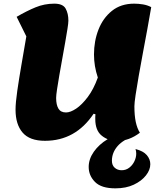

<svg xmlns="http://www.w3.org/2000/svg" viewBox="-20 -745 867 1050"><path d="M621 26Q573 26 537 -2.5Q501 -31 501 -94Q501 -100 501 -106.5Q501 -113 502 -120L492 -123Q393 25 226 25Q142 25 103.5 -20Q65 -65 65 -145Q65 -183 74.5 -248.5Q84 -314 97.5 -392Q111 -470 124 -546L71 -653Q126 -685 174.5 -705Q223 -725 277 -725Q324 -725 339 -698Q354 -671 354 -632Q354 -619 349 -587.5Q344 -556 336.5 -513Q329 -470 320.5 -423.5Q312 -377 304.5 -333.5Q297 -290 292 -257Q287 -224 287 -209Q287 -172 299.5 -151Q312 -130 341 -130Q365 -130 396.5 -151Q428 -172 460 -214.5Q492 -257 515 -321Q494 -383 494 -447Q494 -520 518.5 -583Q543 -646 592 -685.5Q641 -725 714 -725Q737 -725 761.5 -721Q786 -717 807 -706Q798 -652 786 -587Q774 -522 761.5 -455.5Q749 -389 738.5 -329Q728 -269 721.5 -225.5Q715 -182 715 -164Q715 -113 722.5 -78Q730 -43 745 -19Q685 26 621 26ZM611 285Q534 285 499.5 250Q465 215 465 168Q465 125 493 85Q521 45 568 16.5Q615 -12 672 -22H724V-6Q654 18 623 54Q592 90 592 134Q592 159 607.5 172.5Q623 186 645 186Q669 186 687 172Q705 158 715 137Q725 116 725 95Q725 81 721 70Q764 81 783 103.5Q802 126 802 153Q802 184 778 214.5Q754 245 711.5 265Q669 285 611 285Z"/></svg>

Font: Lemon
Style: Regular
Weight: 400
Designer: Eduardo Rodriguez Tunni
Foundry: Eduardo Rodriguez Tunni
Version: Version 1.003; ttfautohint (v1.8.4.7-5d5b);gftools[0.9.24]